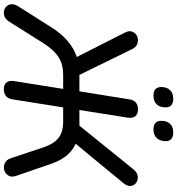

<svg xmlns="http://www.w3.org/2000/svg" viewBox="20 -962 948 1029"><g transform="rotate(90 494.5 -447.0)"><path d="M457 7Q433 7 421.5 -7.5Q410 -22 414 -48L456 -311H379Q325 -311 286 -286.5Q247 -262 211 -205L95 -21Q81 1 61 5.5Q41 10 24.5 1Q8 -8 3 -27Q-2 -46 14 -71L126 -248Q193 -354 285 -384L154 -642Q142 -666 150 -683.5Q158 -701 175.5 -708Q193 -715 212.5 -709Q232 -703 243 -680L381 -398H469L512 -666Q519 -712 566 -712Q591 -712 602.5 -697.5Q614 -683 610 -657L569 -398H653L888 -689Q904 -708 923.5 -710.5Q943 -713 958 -703Q973 -693 976 -674.5Q979 -656 961 -634L750 -378Q823 -346 857 -248L921 -62Q931 -36 921 -18.5Q911 -1 892 4.5Q873 10 854 1.5Q835 -7 827 -32L769 -206Q750 -262 718 -286.5Q686 -311 633 -311H555L512 -40Q505 7 457 7ZM673 -795Q627 -795 627 -837Q627 -867 643 -884Q659 -901 689 -901Q736 -901 736 -860Q736 -830 719.5 -812.5Q703 -795 673 -795ZM492 -795Q446 -795 446 -837Q446 -867 462.5 -884Q479 -901 509 -901Q555 -901 555 -860Q555 -830 539 -812.5Q523 -795 492 -795Z"/></g></svg>

Font: Nunito SemiBold
Style: Italic
Weight: 600
Italic angle: -9°
Designer: Vernon Adams
Foundry: Vernon Adams
Version: Version 3.601; ttfautohint (v1.8.2.53-6de2)